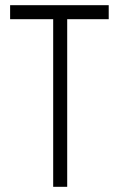

<svg xmlns="http://www.w3.org/2000/svg" viewBox="-20 -720 458 740"><path d="M399 -700V-646H239V0H185V-646H19V-700H399Z"/></svg>

Font: Marvel
Style: Regular
Weight: 400
Designer: Carolina Trebol
Foundry: Carolina Trebol
Version: Version 1.001